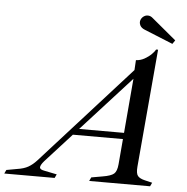

<svg xmlns="http://www.w3.org/2000/svg" viewBox="-140 -924 957 980"><g transform="rotate(5 338.5 -433.5)"><path d="M-82 0 -73 -19 -18 -29Q16 -34 38 -46.5Q60 -59 80 -81L534 -584L537 -635Q560 -636 580.5 -647.5Q601 -659 615.5 -673.5Q630 -688 635 -698H645L592 -94Q589 -59 599.5 -46.5Q610 -34 636 -28L674 -19L665 0H353L362 -19L419 -29Q462 -36 477 -49Q492 -62 495 -98L534 -555H547L115 -80Q97 -59 97 -47.5Q97 -36 121 -32L185 -19L176 0ZM239 -228 260 -260H550L534 -228ZM715 -734 570 -793Q551 -800 544 -814Q537 -829 542.5 -842.5Q548 -856 561 -863Q570 -868 581.5 -867Q593 -866 603 -857L728 -753Z"/></g></svg>

Font: Ibarra Real Nova Medium
Style: Italic
Weight: 500
Italic angle: -22°
Designer: Jose Maria Ribagorda & Octavio Pardo
Foundry: Octavio Pardo
Version: Version 2.000